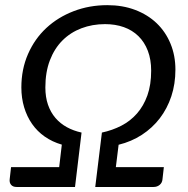

<svg xmlns="http://www.w3.org/2000/svg" viewBox="-20 -744 749 764"><path d="M359 0 385.5 -216.5Q427.5 -225.5 463.2 -244Q499 -262.5 525.2 -292.5Q551.5 -322.5 566.5 -364.5Q581.5 -406.5 581.5 -462.5Q581.5 -507.5 568.2 -542Q555 -576.5 530.8 -600.2Q506.5 -624 472.8 -636Q439 -648 398 -648Q347.5 -648 304 -631.5Q260.5 -615 228.5 -583Q196.5 -551 178.5 -504Q160.5 -457 160.5 -396Q160.5 -357.5 171 -327.2Q181.5 -297 200.5 -274.8Q219.5 -252.5 246 -238Q272.5 -223.5 304.5 -216.5L278.5 0H46Q31.5 0 24.2 -8.5Q17 -17 18.5 -30.5L24 -79H215.5L226 -168.5Q188 -179.5 158 -200.5Q128 -221.5 107.5 -251Q87 -280.5 76 -317.2Q65 -354 65 -396Q65 -468.5 91.5 -529Q118 -589.5 164.2 -632.5Q210.5 -675.5 273 -699.5Q335.5 -723.5 407 -723.5Q468 -723.5 518 -704.5Q568 -685.5 603.5 -651.5Q639 -617.5 658.5 -570.2Q678 -523 678 -467Q678 -410 661.8 -361Q645.5 -312 615.8 -273.2Q586 -234.5 544.5 -207.5Q503 -180.5 452 -168L441 -79H632L626.5 -30.5Q625.5 -17 615.5 -8.5Q605.5 0 591 0Z"/></svg>

Font: Lato
Style: Italic
Weight: 400
Italic angle: -7°
Designer: Lukasz Dziedzic
Foundry: tyPoland Lukasz Dziedzic
Version: Version 2.007; 2014-02-27